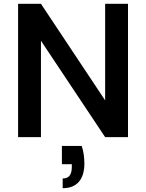

<svg xmlns="http://www.w3.org/2000/svg" viewBox="-20 -720 767 1008"><path d="M75 0V-700H195L532 -193V-700H652V0H532L195 -506V0ZM309 268V217Q334 217 345.5 202Q357 187 357 157V142H305V46H409Q417 70 420 94Q423 118 423 138Q423 201 394 234.5Q365 268 309 268Z"/></svg>

Font: DM Sans 9pt
Style: Semibold
Weight: 600
Designer: Colophon Foundry, Jonny Pinhorn
Foundry: Colophon Foundry
Version: Version 4.004;gftools[0.9.30]